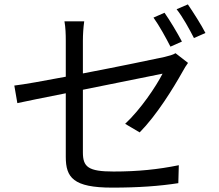

<svg xmlns="http://www.w3.org/2000/svg" viewBox="-20 -819 996 873"><path d="M58.9 -350.1C98 -359 183.2 -375.7 279.1 -394.9V-105.8C279.1 -11.7 313.2 34.1 490.1 34.1C610.1 34.1 706 27 790.8 13.8L793 -67.8C698.9 -48.7 607.2 -39.1 496.1 -39.1C381 -39.1 356.9 -60 356.9 -126.1V-410.9C525.9 -445 703.1 -481.2 719.1 -484C690 -426.8 620 -322.1 549 -256L615.1 -217C692.1 -295.1 767 -416.2 811.1 -495C817.1 -507.1 827.8 -523.1 834.9 -533L778.1 -577.1C767 -570 748.9 -565 728 -560C687.1 -551.1 518.8 -516 356.9 -485.1V-633.9C356.9 -661.9 359 -693.9 362.9 -721.9H273.1C278.1 -693.9 279.1 -663 279.1 -633.9V-470.2C178.3 -451 88.1 -435 45.1 -430ZM755 -606.9 807.2 -630C787.3 -668 752.1 -726.9 728 -761L677.9 -739C703.8 -703.1 735.8 -644.9 755 -606.9ZM861.9 -646 914.1 -669C896 -704.9 858.3 -763.8 834.2 -799L783 -777C811.1 -741.8 840.9 -686.8 861.9 -646Z"/></svg>

Font: Karasuma Gothic
Style: Regular
Weight: 400
Designer: Rasmus Andersson, Ryoko Nishizuka
Foundry: Genbu
Version: Version 1.00